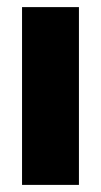

<svg xmlns="http://www.w3.org/2000/svg" viewBox="-20 -520 283 540"><path d="M42 0V-500H202V0Z"/></svg>

Font: Epunda Sans ExtraBold
Style: Regular
Weight: 800
Designer: Simon Atzbach
Foundry: typofactur
Version: Version 2.204; ttfautohint (v1.8.4.7-5d5b)